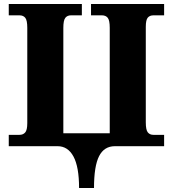

<svg xmlns="http://www.w3.org/2000/svg" viewBox="-20 -734 868 964"><path d="M269 0H24V-57H78Q96 -57 106.5 -69Q117 -81 117 -116V-594Q117 -632 107 -644.5Q97 -657 78 -657H24V-714H391V-657H336Q318 -657 308 -644.5Q298 -632 298 -594V-65H531V-594Q531 -632 521 -644.5Q511 -657 492 -657H437V-714H804V-657H750Q732 -657 722 -645.5Q712 -634 712 -599V-120Q712 -82 722 -69.5Q732 -57 750 -57H804V0H557Q503 0 477.5 50Q452 100 452 210H377Q377 104 349 52Q321 0 269 0Z"/></svg>

Font: Noto Serif ExtraBold
Style: Regular
Weight: 800
Designer: Monotype Design Team
Foundry: Monotype Imaging Inc.
Version: Version 1.001